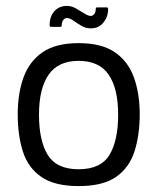

<svg xmlns="http://www.w3.org/2000/svg" viewBox="-20 -624 533 650"><path d="M246 6Q165 6 120 -25Q75 -56 57.5 -111Q40 -166 40 -237Q40 -307 59.5 -361.5Q79 -416 124 -447Q169 -478 246 -478Q324 -478 369 -447Q414 -416 433.5 -361.5Q453 -307 453 -237Q453 -167 435.5 -112Q418 -57 373.5 -25.5Q329 6 246 6ZM246 -51Q321 -51 350.5 -99.5Q380 -148 380 -236Q380 -324 348 -371Q316 -418 246 -418Q177 -418 144.5 -371Q112 -324 112 -236Q112 -147 142 -99Q172 -51 246 -51ZM153 -533Q148 -533 148 -539Q148 -568 164 -586Q180 -604 207 -604Q222 -604 237 -595.5Q252 -587 265.5 -578.5Q279 -570 287 -570Q294 -570 299 -576.5Q304 -583 304 -592Q304 -599 308 -599H341Q346 -599 346 -593Q346 -567 330 -547.5Q314 -528 288 -528Q270 -528 255 -537Q240 -546 228 -554.5Q216 -563 207 -563Q199 -563 194 -556Q189 -549 189 -539Q189 -533 185 -533Z"/></svg>

Font: Glory Thin
Style: Regular
Weight: 400
Version: Version 1.011